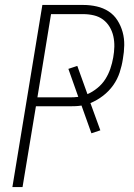

<svg xmlns="http://www.w3.org/2000/svg" viewBox="-20 -755 540 775"><path d="M30 0 151 -735H316Q344 -735 370.5 -729Q397 -723 418.5 -709Q440 -695 454 -673Q468 -651 475 -625.5Q482 -600 481.5 -572.5Q481 -545 476 -517Q472 -490 463 -462.5Q454 -435 437 -411Q420 -387 396 -368.5Q372 -350 345 -339L385 -229L349 -217L309 -329Q297 -327 285.5 -326.5Q274 -326 262 -326H125L71 0ZM131 -362H262Q271 -362 279.5 -362.5Q288 -363 296 -364L256 -477L292 -489L333 -375Q354 -384 373.5 -400Q393 -416 405.5 -436Q418 -456 425.5 -478Q433 -500 437 -523Q441 -545 441.5 -566.5Q442 -588 437.5 -608.5Q433 -629 422.5 -646.5Q412 -664 396 -676Q380 -688 359 -693Q338 -698 316 -698H186Z"/></svg>

Font: Iosevka Extralight
Style: Italic
Weight: 200
Italic angle: -9°
Monospace: yes
Designer: Belleve Invis
Foundry: Belleve Invis
Version: Version 32.5.0; ttfautohint (v1.8.4)